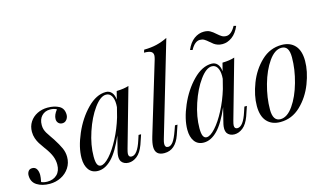

<svg xmlns="http://www.w3.org/2000/svg" viewBox="-109 -1091 2391 1402"><g transform="rotate(-15 1087.0 -390.5)"><path d="M105 -5.9Q150.4 -5.9 178.2 -33Q206.1 -60.1 206.1 -108.9Q206.1 -140.6 194.1 -171.4Q182.1 -202.1 153.8 -241.2L147.5 -249.5Q127.9 -276.4 116.5 -294.7Q105 -313 96.9 -336.4Q88.9 -359.9 88.9 -386.2Q88.9 -427.7 109.6 -460Q130.4 -492.2 166 -510Q201.7 -527.8 244.1 -527.8Q295.9 -527.8 331.1 -508.5Q366.2 -489.3 366.2 -440.9Q366.2 -430.2 361.3 -418.2Q356.4 -406.2 345.9 -397.7Q335.4 -389.2 319.8 -389.2Q302.7 -389.2 291.3 -400.9Q279.8 -412.6 279.8 -431.2Q279.8 -463.4 308.1 -498Q288.1 -509.8 257.8 -509.8Q219.7 -509.8 195.3 -484.4Q170.9 -459 170.9 -415Q170.9 -397 175.5 -382.3Q180.2 -367.7 188 -354.2Q195.8 -340.8 212.9 -316.4Q230 -291.5 231 -290Q260.7 -243.7 275.4 -210.9Q290 -178.2 290 -143.1Q290 -97.7 266.6 -61.8Q243.2 -25.9 203.9 -5.9Q164.6 14.2 118.2 14.2Q60.5 14.2 21.7 -10.3Q-17.1 -34.7 -17.1 -85Q-17.1 -102.5 -7.6 -116.2Q2 -129.9 22 -129.9Q44.4 -129.9 55.2 -111.8Q65.9 -93.8 65.9 -66.9Q65.9 -49.3 59.1 -15.1Q77.6 -5.9 105 -5.9Z M854.5 -163.1 829.6 -89.8Q809.1 -34.2 778.3 -10Q747.6 14.2 714.4 14.2Q695.8 14.2 681.4 7.1Q667 0 659.2 -12.2Q650.9 -26.9 650.9 -47.4Q650.9 -62 654.3 -77.9Q657.7 -93.8 661.6 -108.2Q665.5 -122.6 666.5 -127L684.6 -199.7Q636.7 -87.4 586.9 -36.6Q537.1 14.2 483.4 14.2Q437.5 14.2 413.3 -18.8Q389.2 -51.8 389.2 -106.9Q389.2 -188 432.4 -288.1Q475.6 -388.2 544.2 -458Q612.8 -527.8 684.6 -527.8Q711.4 -527.8 728.5 -508.3Q745.6 -488.8 748.5 -453.1L764.2 -514.2Q819.8 -515.6 856.4 -527.8L731.4 -85.9Q724.1 -59.6 724.1 -48.8Q724.1 -23.9 746.6 -23.9Q790.5 -23.9 823.2 -126L835.4 -163.1ZM716.8 -327.1 735.4 -399.9Q736.3 -415.5 736.3 -421.9Q736.3 -461.9 721.9 -485.4Q707.5 -508.8 681.2 -508.8Q638.7 -508.8 590.6 -442.6Q542.5 -376.5 510 -278.8Q477.5 -181.2 477.5 -95.2Q477.5 -53.7 486.3 -35.9Q495.1 -18.1 512.2 -18.1Q540 -18.1 578.9 -60.8Q617.7 -103.5 655 -174.8Q692.4 -246.1 716.8 -327.1Z M999 -49.8Q999 -22.9 1022.5 -22.9Q1042.5 -22.9 1060.1 -46.1Q1077.6 -69.3 1097.2 -125L1110.4 -162.1H1129.4L1104.5 -88.9Q1068.4 14.2 984.4 14.2Q915.5 14.2 915.5 -50.8Q915.5 -79.6 929.2 -126L1092.3 -667Q1097.2 -685.1 1097.2 -694.8Q1097.2 -714.8 1081.5 -723.9Q1065.9 -732.9 1029.3 -732.9L1036.1 -753.9Q1089.4 -754.4 1131.6 -764.6Q1173.8 -774.9 1214.4 -794.9L1005.4 -85Q999 -63 999 -49.8Z M1189.5 0ZM1577.1 -727.5Q1595.7 -710.9 1609.4 -702.9Q1623 -694.8 1642.1 -694.8Q1680.2 -694.8 1711.9 -752.9L1730 -748Q1708 -695.8 1673.1 -670.4Q1638.2 -645 1600.1 -645Q1580.1 -645 1564.2 -650.6Q1548.3 -656.2 1537.4 -664.1Q1526.4 -671.9 1511.7 -685.1Q1493.2 -701.7 1479.5 -709.7Q1465.8 -717.8 1446.8 -717.8Q1408.2 -717.8 1377 -660.2L1358.9 -665Q1380.9 -717.3 1415.8 -742.7Q1450.7 -768.1 1489.3 -768.1Q1518.1 -768.1 1536.6 -757.8Q1555.2 -747.6 1577.1 -727.5ZM1654.3 -163.1 1629.4 -89.8Q1608.9 -34.2 1578.1 -10Q1547.4 14.2 1514.2 14.2Q1495.6 14.2 1481.2 7.1Q1466.8 0 1459 -12.2Q1450.7 -26.9 1450.7 -47.4Q1450.7 -62 1454.1 -77.9Q1457.5 -93.8 1461.4 -108.2Q1465.3 -122.6 1466.3 -127L1484.4 -199.7Q1436.5 -87.4 1386.7 -36.6Q1336.9 14.2 1283.2 14.2Q1237.3 14.2 1213.1 -18.8Q1189 -51.8 1189 -106.9Q1189 -188 1232.2 -288.1Q1275.4 -388.2 1344 -458Q1412.6 -527.8 1484.4 -527.8Q1511.2 -527.8 1528.3 -508.3Q1545.4 -488.8 1548.3 -453.1L1564 -514.2Q1619.6 -515.6 1656.2 -527.8L1531.2 -85.9Q1523.9 -59.6 1523.9 -48.8Q1523.9 -23.9 1546.4 -23.9Q1590.3 -23.9 1623 -126L1635.3 -163.1ZM1516.6 -327.1 1535.2 -399.9Q1536.1 -415.5 1536.1 -421.9Q1536.1 -461.9 1521.7 -485.4Q1507.3 -508.8 1481 -508.8Q1438.5 -508.8 1390.4 -442.6Q1342.3 -376.5 1309.8 -278.8Q1277.3 -181.2 1277.3 -95.2Q1277.3 -53.7 1286.1 -35.9Q1294.9 -18.1 1312 -18.1Q1339.8 -18.1 1378.7 -60.8Q1417.5 -103.5 1454.8 -174.8Q1492.2 -246.1 1516.6 -327.1Z M2013.2 -527.8Q2077.1 -527.8 2113.5 -488.3Q2149.9 -448.7 2149.9 -371.1Q2149.9 -292.5 2115 -201.9Q2080.1 -111.3 2014.4 -48.6Q1948.7 14.2 1861.3 14.2Q1797.4 14.2 1760.7 -25.6Q1724.1 -65.4 1724.1 -143.1Q1724.1 -221.7 1759 -312.3Q1793.9 -402.8 1859.9 -465.3Q1925.8 -527.8 2013.2 -527.8ZM1810.1 -92.8Q1810.1 -5.9 1867.2 -5.9Q1918.5 -5.9 1963.9 -70.8Q2009.3 -135.7 2036.6 -233.2Q2064 -330.6 2064 -420.9Q2064 -465.8 2050 -486.8Q2036.1 -507.8 2007.3 -507.8Q1956.1 -507.8 1910.4 -442.9Q1864.7 -377.9 1837.4 -280.3Q1810.1 -182.6 1810.1 -92.8Z"/></g></svg>

Font: TypoPRO Playfair Display
Style: Italic
Weight: 400
Italic angle: -14°
Designer: Claus Eggers Sørensen
Foundry: Claus Eggers Sørensen
Version: Version 1.004;PS 001.004;hotconv 1.0.70;makeotf.lib2.5.58329